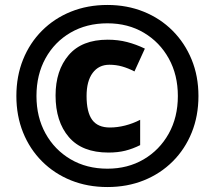

<svg xmlns="http://www.w3.org/2000/svg" viewBox="-20 -744 866 774"><path d="M413 10Q333 10 266 -17Q199 -44 149.5 -93.5Q100 -143 73 -210Q46 -277 46 -357Q46 -437 73 -504Q100 -571 149.5 -620.5Q199 -670 266 -697Q333 -724 413 -724Q492 -724 559 -697Q626 -670 675.5 -620.5Q725 -571 752.5 -504Q780 -437 780 -357Q780 -277 753 -210Q726 -143 676.5 -93.5Q627 -44 560 -17Q493 10 413 10ZM413 -64Q495 -64 559 -101.5Q623 -139 660 -205Q697 -271 697 -357Q697 -442 660.5 -508Q624 -574 560 -612Q496 -650 413 -650Q329 -650 264.5 -612.5Q200 -575 163.5 -509Q127 -443 127 -357Q127 -272 163.5 -206Q200 -140 264.5 -102Q329 -64 413 -64ZM417 -129Q311 -129 257.5 -191.5Q204 -254 204 -359Q204 -460 257 -522Q310 -584 414 -584Q456 -584 492.5 -574.5Q529 -565 564 -548L522 -456Q497 -469 472.5 -476Q448 -483 421 -483Q378 -483 353.5 -450Q329 -417 329 -357Q329 -292 351.5 -261Q374 -230 423 -230Q453 -230 484.5 -238Q516 -246 545 -261V-159Q515 -144 485 -136.5Q455 -129 417 -129Z"/></svg>

Font: Noto Sans Meetei Mayek ExtraBold
Style: Regular
Weight: 800
Designer: Monotype Design Team and Neelakash Kshetrimayum
Foundry: Monotype Imaging Inc.
Version: Version 2.002; ttfautohint (v1.8.4.7-5d5b)